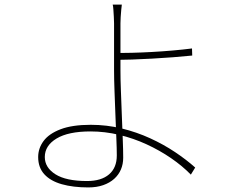

<svg xmlns="http://www.w3.org/2000/svg" viewBox="-20 -789 1040 840"><path d="M513 -769Q512 -762 510.5 -746.5Q509 -731 508 -714.5Q507 -698 507 -687Q507 -655 507 -599Q507 -543 507 -483Q507 -443 509 -391Q511 -339 513 -284.5Q515 -230 517 -181.5Q519 -133 519 -99Q519 -71 509 -47.5Q499 -24 479.5 -6.5Q460 11 431.5 21Q403 31 366 31Q300 31 250.5 17Q201 3 174 -26.5Q147 -56 147 -102Q147 -140 170.5 -172Q194 -204 245 -223.5Q296 -243 377 -243Q447 -243 512.5 -227Q578 -211 637 -184Q696 -157 746 -123.5Q796 -90 834 -56L815 -25Q778 -63 728.5 -97Q679 -131 621.5 -157.5Q564 -184 501.5 -199Q439 -214 376 -214Q279 -214 227.5 -183Q176 -152 176 -102Q176 -56 222.5 -26.5Q269 3 361 3Q423 3 457 -26Q491 -55 491 -109Q491 -138 489 -184.5Q487 -231 485 -284.5Q483 -338 481 -390Q479 -442 479 -483Q479 -511 479 -550.5Q479 -590 479 -628Q479 -666 479 -687Q479 -699 478 -715.5Q477 -732 476 -747.5Q475 -763 473 -769ZM486 -557Q515 -557 556 -558Q597 -559 643 -561.5Q689 -564 735 -568Q781 -572 820 -577L821 -546Q782 -542 736.5 -538.5Q691 -535 645 -532.5Q599 -530 557.5 -528.5Q516 -527 486 -527Z"/></svg>

Font: Noto Sans HK Thin
Style: Regular
Weight: 100
Designer: Ryoko NISHIZUKA 西塚涼子 (kana, bopomofo & ideographs); Paul D. Hunt (Latin, Greek & Cyrillic); Sandoll Communications 산돌커뮤니
Foundry: Adobe
Version: Version 2.004-H2;hotconv 1.0.118;makeotfexe 2.5.65603